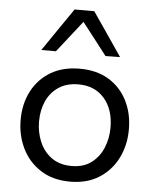

<svg xmlns="http://www.w3.org/2000/svg" viewBox="-55 -822 708 879"><g transform="rotate(5 299.0 -382.5)"><path d="M300.5 11Q219 11 163 -25.8Q107 -62.5 78.5 -122Q50 -181.5 50 -251Q50 -325.5 80.2 -383.5Q110.5 -441.5 166.2 -474.8Q222 -508 299 -508Q378.5 -508 433.8 -474Q489 -440 518.2 -381.8Q547.5 -323.5 547.5 -251Q547.5 -177.5 517.5 -118Q487.5 -58.5 432.2 -23.8Q377 11 300.5 11ZM300.5 -61Q355 -61 391 -88Q427 -115 445 -158.5Q463 -202 463 -251Q463 -335 419 -385.5Q375 -436 300 -436Q246 -436 209 -411.2Q172 -386.5 153.2 -344.8Q134.5 -303 134.5 -251Q134.5 -202 152.8 -158.5Q171 -115 208 -88Q245 -61 300.5 -61ZM411.5 -576Q383 -613 354.8 -649.5Q326.5 -686 297.5 -723Q268.5 -686 240.5 -650.5Q212.5 -614.5 183.5 -578H116.5Q150 -627 184 -677Q218 -726.5 252 -776H342.5Q376.5 -726.5 410.5 -676.8Q444.5 -627 478.5 -577Z"/></g></svg>

Font: Heraclito
Style: Regular
Weight: 400
Designer: Kostas Bartsokas (font) & Cristiano Sobral (main changes)
Foundry: Kostas Bartsokas (font) & Cristiano Sobral (main changes)
Version: Version 1.00;July 8, 2020;FontCreator 13.0.0.2655 64-bit